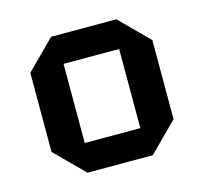

<svg xmlns="http://www.w3.org/2000/svg" viewBox="-74 -782 652 614"><g transform="rotate(-15 252.0 -475.0)"><path d="M50 -344V-606L144 -700H360L454 -606V-344L360 -250H144ZM160 -344H344V-606H160Z"/></g></svg>

Font: Tektur Medium
Style: Regular
Weight: 500
Designer: Adam Jagosz
Foundry: Adam Jagosz
Version: Version 1.005;gftools[0.9.30]